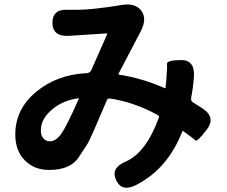

<svg xmlns="http://www.w3.org/2000/svg" viewBox="-20 -797 1040 879"><path d="M605 49Q538 84 512 28Q485 -27 555 -57Q649 -98 707 -258Q710 -266 703 -270Q593 -330 483 -346Q473 -347 470 -340Q394 -160 381 -139Q360 -107 339 -75Q301 -19 204 -19Q137 -19 93.5 -63Q50 -107 50 -181Q50 -298 146 -377Q242 -456 377 -462Q392 -463 398 -476L470 -639Q472 -644 467 -644L297 -633Q221 -628 220 -692Q220 -757 292 -752Q297 -752 333 -752Q401 -752 536 -774Q599 -785 627 -748Q654 -712 625 -655L523 -460Q521 -456 526 -455Q627 -440 733 -394Q738 -392 738 -397L741 -426Q746 -488 744.5 -504.5Q743 -521 807 -522Q872 -524 868 -447Q865 -402 855 -348Q853 -335 864 -328L905 -302Q970 -261 927 -204Q883 -147 875.5 -154Q868 -161 820 -196Q816 -199 814 -194Q748 -25 605 49ZM209 -150Q236 -150 260.5 -184.5Q285 -219 335 -332L340 -343Q342 -348 337 -347Q262 -336 213 -291Q167 -250 167 -200Q167 -176 179 -163Q191 -150 209 -150Z"/></svg>

Font: Resource Han Rounded JP
Style: Bold
Weight: 700
Designer: Cyano Hao (round all glyphs); Ryoko NISHIZUKA 西塚涼子 (kana, bopomofo & ideographs); Paul D. Hunt (Latin, Greek & Cyrillic)
Foundry: Cyano Hao
Version: 0.990